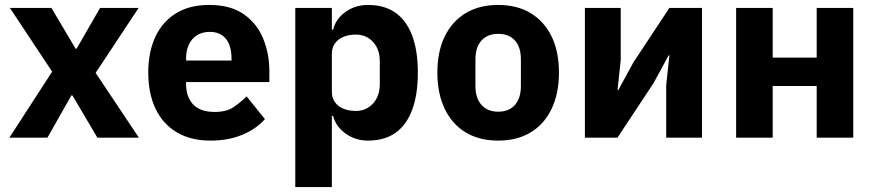

<svg xmlns="http://www.w3.org/2000/svg" viewBox="-20 -557 3542 777"><path d="M18 0 191 -267 20 -525H188L286 -360H290L385 -525H541L367 -262L542 0H374L273 -171H269L172 0Z M832 12Q752 12 695.5 -21.5Q639 -55 609.5 -117Q580 -179 580 -263Q580 -346 608.5 -407.5Q637 -469 692 -503Q747 -537 826 -537Q913 -537 966.5 -499.5Q1020 -462 1045 -401Q1070 -340 1070 -269V-225H733V-217Q733 -165 761.5 -134.5Q790 -104 849 -104Q896 -104 924.5 -123Q953 -142 978 -167L1052 -75Q1017 -35 960.5 -11.5Q904 12 832 12ZM829 -428Q799 -428 777.5 -414.5Q756 -401 744.5 -377Q733 -353 733 -320V-312H917V-321Q917 -353 907.5 -377Q898 -401 878.5 -414.5Q859 -428 829 -428Z M1175 200V-525H1323V-437H1328Q1339 -481 1378.5 -509Q1418 -537 1469 -537Q1536 -537 1580.5 -505.5Q1625 -474 1648 -413Q1671 -352 1671 -263Q1671 -174 1648 -112.5Q1625 -51 1580.5 -19.5Q1536 12 1469 12Q1418 12 1378.5 -16.5Q1339 -45 1328 -88H1323V200ZM1420 -108Q1462 -108 1489.5 -138Q1517 -168 1517 -217V-308Q1517 -358 1489.5 -387.5Q1462 -417 1420 -417Q1392 -417 1370 -408Q1348 -399 1335.5 -381.5Q1323 -364 1323 -340V-185Q1323 -161 1335.5 -143.5Q1348 -126 1370 -117Q1392 -108 1420 -108Z M1996 12Q1919 12 1864 -21.5Q1809 -55 1779.5 -117Q1750 -179 1750 -263Q1750 -348 1779.5 -409Q1809 -470 1864 -503.5Q1919 -537 1996 -537Q2073 -537 2128 -503.5Q2183 -470 2212.5 -409Q2242 -348 2242 -263Q2242 -179 2212.5 -117Q2183 -55 2128 -21.5Q2073 12 1996 12ZM1996 -105Q2040 -105 2064 -132.5Q2088 -160 2088 -209V-316Q2088 -366 2064 -393Q2040 -420 1996 -420Q1953 -420 1928.5 -393Q1904 -366 1904 -316V-209Q1904 -160 1928.5 -132.5Q1953 -105 1996 -105Z M2347 0V-525H2492V-314L2479 -192H2482L2543 -304L2689 -525H2821V0H2676V-211L2689 -333H2686L2625 -221L2479 0Z M2959 0V-525H3107V-324H3285V-525H3433V0H3285V-209H3107V0Z"/></svg>

Font: IBM Plex Sans Var
Style: Regular
Weight: 400
Designer: Mike Abbink, Paul van der Laan, Pieter van Rosmalen
Foundry: Bold Monday
Version: Version 3.000